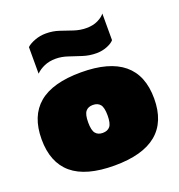

<svg xmlns="http://www.w3.org/2000/svg" viewBox="-133 -837 892 957"><g transform="rotate(-20 313.5 -358.0)"><path d="M419 -547Q383 -547 348.5 -558Q314 -569 281.5 -580Q249 -591 218 -591Q184 -591 157.5 -579.5Q131 -568 113 -550V-691Q128 -705 156 -715.5Q184 -726 215 -726Q252 -726 284.5 -715Q317 -704 349.5 -693Q382 -682 416 -682Q451 -682 476.5 -694.5Q502 -707 514 -723V-582Q504 -569 477.5 -558Q451 -547 419 -547ZM313 10Q162 10 88.5 -52Q15 -114 15 -237Q15 -360 88.5 -422Q162 -484 313 -484Q612 -484 612 -237Q612 10 313 10ZM313 -163Q339 -163 352 -179Q365 -195 365 -237Q365 -279 352 -295Q339 -311 313 -311Q288 -311 275 -295Q262 -279 262 -237Q262 -195 275 -179Q288 -163 313 -163Z"/></g></svg>

Font: Boz Display
Style: Regular
Weight: 900
Version: Version 2.000; ttfautohint (v1.8.3)